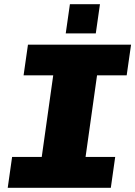

<svg xmlns="http://www.w3.org/2000/svg" viewBox="-20 -900 648 920"><path d="M17 0 38 -148H180L235 -539H93L114 -686H608L587 -539H445L390 -148H532L511 0ZM295 -740 315 -880H459L439 -740Z"/></svg>

Font: Chivo Mono Medium Black
Style: Italic
Weight: 900
Italic angle: -8.05°
Monospace: yes
Version: Version 1.008